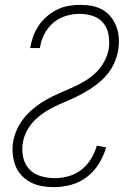

<svg xmlns="http://www.w3.org/2000/svg" viewBox="-20 -763 540 791"><path d="M202 8Q176 8 151.5 3.5Q127 -1 106 -12Q85 -23 68.5 -40.5Q52 -58 43.5 -80.5Q35 -103 32.5 -128.5Q30 -154 34 -179Q39 -206 51 -232Q63 -258 82 -280.5Q101 -303 124 -321Q147 -339 172 -353Q197 -367 223.5 -378.5Q250 -390 276 -401.5Q302 -413 327.5 -428Q353 -443 374 -463Q395 -483 409 -508.5Q423 -534 428 -561Q432 -590 427.5 -618Q423 -646 406.5 -667Q390 -688 363.5 -697Q337 -706 308 -706Q280 -706 251.5 -697.5Q223 -689 200 -669.5Q177 -650 163 -623Q149 -596 145 -568L144 -565H104L105 -569Q109 -592 117.5 -615Q126 -638 140.5 -659Q155 -680 174.5 -696.5Q194 -713 216.5 -724Q239 -735 263.5 -739Q288 -743 311 -743Q336 -743 359.5 -738.5Q383 -734 403 -722.5Q423 -711 437.5 -692.5Q452 -674 460 -652Q468 -630 469.5 -605.5Q471 -581 467 -556Q462 -529 450.5 -503Q439 -477 420 -454.5Q401 -432 377.5 -414.5Q354 -397 329 -382.5Q304 -368 278 -356.5Q252 -345 225.5 -333.5Q199 -322 174 -307Q149 -292 127.5 -272Q106 -252 92 -226.5Q78 -201 74 -174Q69 -144 75.5 -115Q82 -86 100.5 -66Q119 -46 147.5 -37.5Q176 -29 206 -29Q234 -29 262.5 -37Q291 -45 315 -63.5Q339 -82 355 -108.5Q371 -135 379 -163L417 -156Q408 -122 388 -89.5Q368 -57 338 -34Q308 -11 272.5 -1.5Q237 8 202 8Z"/></svg>

Font: Iosevka Extralight
Style: Italic
Weight: 200
Italic angle: -9°
Monospace: yes
Designer: Belleve Invis
Foundry: Belleve Invis
Version: Version 32.5.0; ttfautohint (v1.8.4)